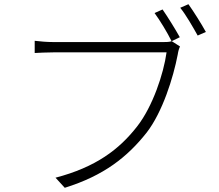

<svg xmlns="http://www.w3.org/2000/svg" viewBox="-20 -870 1040 913"><path d="M753 -825 715 -808C740 -774 776 -715 796 -674L835 -693C814 -731 776 -792 753 -825ZM876 -850 837 -833C864 -800 897 -742 920 -701L959 -718C937 -758 899 -818 876 -850ZM836 -649 797 -674C783 -670 771 -670 758 -670C719 -670 280 -670 234 -670C201 -670 171 -673 145 -676V-618C170 -619 197 -621 233 -621C280 -621 715 -621 772 -621C758 -519 706 -364 633 -270C547 -159 435 -75 244 -25L288 23C474 -35 585 -123 677 -239C753 -337 804 -501 825 -610C828 -629 831 -638 836 -649Z"/></svg>

Font: Noto Sans HK Light
Style: Regular
Weight: 300
Designer: Ryoko NISHIZUKA 西塚涼子 (kana, bopomofo & ideographs); Paul D. Hunt (Latin, Greek & Cyrillic); Sandoll Communications 산돌커뮤니
Foundry: Adobe
Version: Version 2.004;hotconv 1.0.118;makeotfexe 2.5.65603